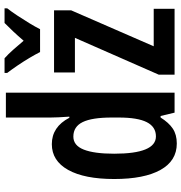

<svg xmlns="http://www.w3.org/2000/svg" viewBox="4 -810 816 865"><g transform="rotate(-90 412.5 -378.0)"><path d="M198 10Q120 10 79 -63.5Q38 -137 38 -272Q38 -406 79 -479.5Q120 -553 195 -553Q273 -553 314 -474H319Q317 -502 316 -523Q315 -544 315 -559V-760H427V0H337L322 -63H315Q292 -26 265 -8Q238 10 198 10ZM230 -84Q273 -84 294 -125Q315 -166 315 -252V-283Q315 -372 294.5 -414Q274 -456 229 -456Q189 -456 170.5 -409Q152 -362 152 -272Q152 -84 230 -84ZM805 0H508V-71L674 -449H518V-543H798V-466L636 -94H805ZM610 -606Q600 -626 584 -653Q568 -680 550 -706.5Q532 -733 516 -754V-766H582Q600 -750 620 -727.5Q640 -705 661 -680Q685 -708 702.5 -726.5Q720 -745 741 -766H807V-754Q792 -735 774.5 -708.5Q757 -682 740.5 -655Q724 -628 713 -606Z"/></g></svg>

Font: Noto Sans ExtraCondensed SemiBold
Style: Regular
Weight: 600
Width: 2
Designer: Monotype Design Team
Foundry: Monotype Imaging Inc.
Version: Version 2.013; ttfautohint (v1.8.4.7-5d5b)